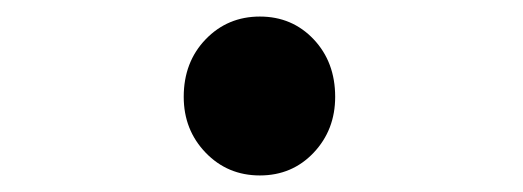

<svg xmlns="http://www.w3.org/2000/svg" viewBox="-20 -488 632 232"><path d="M294 -276Q255 -276 228.5 -303.5Q202 -331 202 -371Q202 -413 228.5 -440.5Q255 -468 294 -468Q333 -468 359 -440.5Q385 -413 385 -371Q385 -331 359 -303.5Q333 -276 294 -276Z"/></svg>

Font: SpoqaHanSans-Bold
Style: Regular
Weight: 700
Designer: [Spoqa Han Sans] Dong-huui Kim \uAE40 \uB3D9 \uD718   [Noto Sans] Ryoko NISHIZUKA \u897F \u585A \u6DBC \u5B50  (kana & i
Foundry: Spoqa (http://www.spoqa-han-sans.com)
Version: Version 2.000